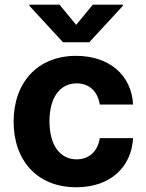

<svg xmlns="http://www.w3.org/2000/svg" viewBox="-20 -792 627 823"><path d="M306.8 10.7C452.1 10.7 543.3 -74.6 550.4 -199.9H407.7C398.8 -141.7 360.4 -109 308.6 -109C237.9 -109 192.1 -168.3 192.1 -272.7C192.1 -375.7 238.3 -434.7 308.6 -434.7C364 -434.7 399.5 -398.1 407.7 -343.8H550.4C544 -469.8 448.5 -552.6 306.1 -552.6C140.6 -552.6 38.4 -437.9 38.4 -270.6C38.4 -104.8 138.8 10.7 306.8 10.7ZM106.2 -767 250 -610.8H362.6L506.7 -767V-772H377.8L306.5 -685.4L235.1 -772H106.2Z"/></svg>

Font: Margiela Sans
Style: Bold
Weight: 700
Designer: Stefan Endress, Andreas Faust
Version: Version 1.100;FEAKit 1.0